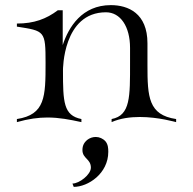

<svg xmlns="http://www.w3.org/2000/svg" viewBox="-20 -480 752 750"><path d="M46 -3C92 -16 130 -21 165 -21C211 -21 252 -13 298 -3V-15C228 -29 226 -81 226 -205C226 -207 225 -432 394 -432C450 -432 488 -377 488 -293V-234C488 -103 490 -29 416 -15V-3C450 -18 489 -23 526 -23C600 -23 666 -3 668 -3V-15C560 -31 556 -101 556 -225V-311C556 -428 481 -460 413 -460C300 -460 248 -374 225 -304V-440H206C161 -406 113 -388 46 -388V-376C155 -359 158 -360 158 -234C158 -103 157 -32 46 -15ZM268 250C324 250 403 198 403 113C403 99 402 84 392 72C382 61 368 55 354 55C342 55 330 59 320 67C311 75 302 86 302 106C302 140 335 140 335 175C335 202 290 237 263 237Z"/></svg>

Font: Cantique Normal
Style: Regular
Weight: 400
Designer: Sébastien Hayez
Foundry: Sébastien Hayez & Ariel Martín Pérez
Version: Version 1.000;hotconv 1.0.109;makeotfexe 2.5.65596